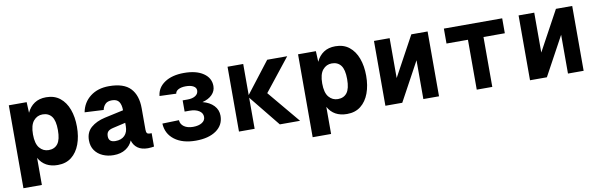

<svg xmlns="http://www.w3.org/2000/svg" viewBox="-47 -985 4895 1569"><g transform="rotate(-10 2400.0 -200.0)"><path d="M48 150V-538H196L200 -449Q222 -497 261.5 -523.5Q301 -550 359 -550Q427 -550 473 -513.5Q519 -477 542.5 -413.5Q566 -350 566 -269Q566 -188 542.5 -124.5Q519 -61 473 -24.5Q427 12 359 12Q249 12 201 -75V150ZM306 -121Q355 -121 381.5 -155.5Q408 -190 408 -269Q408 -348 381.5 -382.5Q355 -417 306 -417Q261 -417 231 -381.5Q201 -346 201 -269Q201 -192 231 -156.5Q261 -121 306 -121Z M822 12Q773 12 732 -6Q691 -24 667 -58.5Q643 -93 643 -142Q643 -209 687.5 -247.5Q732 -286 804 -302L960 -336Q960 -381 943 -406.5Q926 -432 884 -432Q847 -432 828.5 -412.5Q810 -393 805 -366L648 -374Q663 -454 725 -502Q787 -550 880 -550Q1003 -550 1058 -491.5Q1113 -433 1113 -326V-148Q1113 -127 1120 -119Q1127 -111 1140 -111H1158V0Q1152 1 1137.5 3Q1123 5 1108 5Q1055 5 1023 -18Q991 -41 979 -82Q963 -41 922.5 -14.5Q882 12 822 12ZM856 -99Q905 -99 932.5 -126.5Q960 -154 960 -205V-232L856 -208Q825 -201 812.5 -187.5Q800 -174 800 -148Q800 -99 856 -99Z M1504 12Q1394 12 1328 -38Q1262 -88 1258 -173L1396 -177Q1398 -143 1426.5 -123Q1455 -103 1501 -103Q1547 -103 1575 -120.5Q1603 -138 1603 -168Q1603 -200 1573.5 -219Q1544 -238 1495 -238H1454V-331H1495Q1536 -331 1560.5 -347Q1585 -363 1585 -391Q1585 -414 1561.5 -427Q1538 -440 1499 -440Q1461 -440 1437.5 -427.5Q1414 -415 1412 -394L1274 -399Q1281 -468 1342.5 -509Q1404 -550 1503 -550Q1604 -550 1663 -510Q1722 -470 1722 -403Q1722 -362 1692.5 -332Q1663 -302 1611 -289Q1670 -274 1703.5 -238.5Q1737 -203 1737 -154Q1737 -77 1674 -32.5Q1611 12 1504 12Z M1863 0V-538H1993V-280L2192 -538H2358L2145 -269L2370 0H2202L1993 -258V0Z M2448 150V-538H2596L2600 -449Q2622 -497 2661.5 -523.5Q2701 -550 2759 -550Q2827 -550 2873 -513.5Q2919 -477 2942.5 -413.5Q2966 -350 2966 -269Q2966 -188 2942.5 -124.5Q2919 -61 2873 -24.5Q2827 12 2759 12Q2649 12 2601 -75V150ZM2706 -121Q2755 -121 2781.5 -155.5Q2808 -190 2808 -269Q2808 -348 2781.5 -382.5Q2755 -417 2706 -417Q2661 -417 2631 -381.5Q2601 -346 2601 -269Q2601 -192 2631 -156.5Q2661 -121 2706 -121Z M3078 0V-538H3208V-207L3388 -538H3523V0H3393V-322L3218 0Z M3836 0V-414H3658V-538H4142V-414H3965V0Z M4278 0V-538H4408V-207L4588 -538H4723V0H4593V-322L4418 0Z"/></g></svg>

Font: Geist Mono ExtraBold
Style: Regular
Weight: 800
Monospace: yes
Designer: Basement.studio, Andrés Briganti, Mateo Zaragoza
Foundry: Basement.studio, Vercel, Andrés Briganti, Guido Ferreyra, Mateo Zaragoza
Version: Version 1.500; ttfautohint (v1.8.4.7-5d5b)